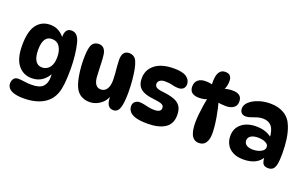

<svg xmlns="http://www.w3.org/2000/svg" viewBox="-102 -1280 3185 1983"><g transform="rotate(20 1491.0 -289.0)"><path d="M238 -28Q144 -28 87 -99Q30 -170 30 -315Q30 -470 84.5 -541.5Q139 -613 233 -613Q289 -613 332 -586.5Q375 -560 407 -512L396 -486Q393 -500 391 -516Q389 -532 389 -540Q389 -584 406 -608Q423 -632 459 -632Q498 -632 522 -603Q546 -574 557 -520Q569 -473 577 -401Q585 -329 585 -255Q585 -159 578 -94Q571 -29 555 14Q539 57 513 89Q469 142 397 169Q325 196 232 196Q164 196 123.5 183Q83 170 65 148Q47 126 47 98Q47 66 63 45Q79 24 112 24Q142 24 178.5 30Q215 36 261 36Q348 36 384 -1Q420 -38 420 -108Q420 -131 417 -162L431 -163Q405 -101 355 -64.5Q305 -28 238 -28ZM301 -169Q328 -169 354 -184Q380 -199 396.5 -233Q413 -267 413 -325Q413 -394 384 -437.5Q355 -481 298 -481Q250 -481 225.5 -442.5Q201 -404 201 -326Q201 -252 225.5 -210.5Q250 -169 301 -169Z M1143 -6Q1111 -6 1093.5 -24.5Q1076 -43 1070 -72.5Q1064 -102 1064 -135L1069 -139Q1057 -96 1027.5 -65Q998 -34 959.5 -17.5Q921 -1 883 -1Q829 -1 787.5 -25.5Q746 -50 722 -103Q700 -153 687.5 -233Q675 -313 675 -398Q675 -441 678.5 -477.5Q682 -514 690 -538Q700 -569 721 -583.5Q742 -598 773 -598Q809 -598 830 -572.5Q851 -547 855 -501Q859 -469 860.5 -424.5Q862 -380 864 -336Q866 -292 868 -262Q874 -211 894.5 -187Q915 -163 946 -163Q990 -163 1013 -198.5Q1036 -234 1036 -297Q1036 -329 1032.5 -370Q1029 -411 1025.5 -450Q1022 -489 1022 -514Q1022 -569 1042 -593Q1062 -617 1098 -617Q1128 -617 1149.5 -602.5Q1171 -588 1182 -562Q1196 -532 1206 -481Q1216 -430 1222 -365.5Q1228 -301 1228 -229Q1228 -117 1209.5 -61.5Q1191 -6 1143 -6Z M1588 -626Q1684 -626 1726.5 -595.5Q1769 -565 1769 -517Q1769 -487 1749.5 -468.5Q1730 -450 1694 -450Q1663 -450 1628 -459.5Q1593 -469 1548 -469Q1509 -469 1489 -453.5Q1469 -438 1469 -415Q1469 -392 1487.5 -378.5Q1506 -365 1562 -359Q1635 -351 1684 -333.5Q1733 -316 1757.5 -280.5Q1782 -245 1782 -182Q1782 -86 1713 -41Q1644 4 1521 4Q1441 4 1393 -10Q1345 -24 1323.5 -50Q1302 -76 1302 -110Q1302 -142 1323 -159.5Q1344 -177 1373 -177Q1396 -177 1422 -171.5Q1448 -166 1477 -159.5Q1506 -153 1537 -153Q1613 -153 1613 -199Q1613 -215 1605 -225.5Q1597 -236 1575.5 -243Q1554 -250 1512 -255Q1449 -261 1403 -276.5Q1357 -292 1332 -325.5Q1307 -359 1307 -417Q1307 -511 1380 -568.5Q1453 -626 1588 -626Z M2026 -602H2010Q2007 -646 2013 -685.5Q2019 -725 2039.5 -749.5Q2060 -774 2098 -774Q2135 -774 2152 -754Q2169 -734 2169 -698Q2169 -640 2145 -598L2131 -600Q2177 -619 2235 -619Q2281 -619 2309 -599.5Q2337 -580 2337 -533Q2337 -488 2304.5 -465.5Q2272 -443 2224 -443Q2200 -443 2173 -445.5Q2146 -448 2121 -454L2133 -471Q2143 -436 2153 -392Q2163 -348 2171 -300.5Q2179 -253 2183.5 -208Q2188 -163 2188 -128Q2188 -64 2163.5 -27Q2139 10 2090 10Q2055 10 2034 -7Q2013 -24 2002 -51.5Q1991 -79 1987 -112Q1983 -145 1983 -177Q1983 -217 1988 -267.5Q1993 -318 2001.5 -371.5Q2010 -425 2022 -475L2038 -455Q1995 -429 1930 -429Q1881 -429 1853.5 -450Q1826 -471 1826 -516Q1826 -563 1856 -588.5Q1886 -614 1937 -614Q1963 -614 1986 -610.5Q2009 -607 2026 -602Z M2850 10Q2806 10 2791 -16.5Q2776 -43 2776 -101L2788 -96Q2733 13 2578 13Q2508 13 2461.5 -12Q2415 -37 2392.5 -78.5Q2370 -120 2370 -170Q2370 -255 2430.5 -304.5Q2491 -354 2591 -354Q2655 -354 2702.5 -335Q2750 -316 2784 -282L2761 -284Q2756 -376 2722.5 -415Q2689 -454 2627 -454Q2594 -454 2563 -444Q2532 -434 2504 -423.5Q2476 -413 2450 -413Q2419 -413 2402 -431Q2385 -449 2385 -478Q2385 -518 2421.5 -551.5Q2458 -585 2518 -605.5Q2578 -626 2648 -626Q2736 -626 2799.5 -588Q2863 -550 2892 -475Q2917 -414 2927.5 -339Q2938 -264 2938 -179Q2938 -104 2929 -63Q2920 -22 2900.5 -6Q2881 10 2850 10ZM2639 -116Q2667 -116 2695.5 -124Q2724 -132 2743.5 -148.5Q2763 -165 2763 -189Q2763 -211 2746.5 -224.5Q2730 -238 2704 -245Q2678 -252 2648 -252Q2596 -252 2568 -233Q2540 -214 2540 -183Q2540 -151 2566 -133.5Q2592 -116 2639 -116Z"/></g></svg>

Font: DynaPuff Medium
Style: Regular
Weight: 500
Version: Version 2.000